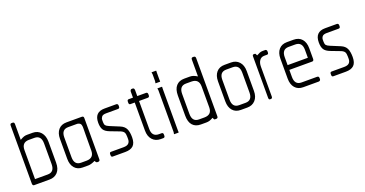

<svg xmlns="http://www.w3.org/2000/svg" viewBox="-29 -791 2238 1177"><g transform="rotate(-20 1090.0 -202.5)"><path d="M149 0H48Q43 0 40.5 -4Q38 -8 38 -13V-392Q38 -405 48 -405H55Q66 -405 66 -392V-289Q83 -299 92.5 -302Q102 -305 113 -305H149Q182 -305 202 -282Q222 -259 222 -220V-84Q222 -43 202 -21.5Q182 0 149 0ZM193 -219Q193 -272 149 -272H113Q66 -272 66 -222V-33H149Q193 -33 193 -85Z M466 0H460Q453 0 447 -13Q420 0 402 0H366Q332 0 313 -22Q294 -44 294 -82V-212Q294 -250 313 -272Q332 -294 366 -294H466Q478 -294 478 -282V-13Q478 0 466 0ZM451 -234Q451 -238 449 -246Q447 -253 442 -257Q437 -261 426 -263H366Q322 -263 322 -212V-83Q322 -31 366 -31H401Q450 -31 450 -80Q450 -148 450.5 -179Q451 -210 451 -221Z M643 0H561Q551 0 551 -12V-19Q551 -31 561 -31H643Q666 -31 676 -41Q686 -51 686 -68V-83Q686 -102 681 -111.5Q676 -121 660 -128L597 -152Q568 -163 558 -179.5Q548 -196 548 -225Q548 -294 614 -294H691Q696 -294 699 -290.5Q702 -287 702 -282V-275Q702 -263 691 -263H614Q592 -263 584.5 -253.5Q577 -244 577 -233V-218Q577 -204 582.5 -197Q588 -190 605 -183L668 -157Q694 -146 703.5 -125.5Q713 -105 713 -71Q713 -33 695.5 -16.5Q678 0 643 0Z M891 0H874Q841 0 821 -22Q801 -44 801 -82V-265H773Q763 -265 763 -277V-284Q763 -297 773 -297H801V-336Q801 -341 804 -345.5Q807 -350 812 -350H819Q824 -350 826.5 -345.5Q829 -341 829 -336V-297H886Q897 -297 897 -284V-277Q897 -270 893.5 -267.5Q890 -265 886 -265H829V-82Q829 -32 874 -32H891Q902 -32 902 -20V-12Q902 -5 898.5 -2.5Q895 0 891 0Z M990 -332H962Q960 -332 961.5 -337Q963 -342 963 -346V-391Q963 -396 961.5 -400Q960 -404 962 -404H990Q992 -404 991.5 -400Q991 -396 991 -391V-346Q991 -342 991.5 -337Q992 -332 990 -332ZM990 0H962Q960 0 961.5 -4.5Q963 -9 963 -13V-286Q963 -291 961.5 -295Q960 -299 962 -299H990Q992 -299 991.5 -295Q991 -291 991 -286V-13Q991 -9 991.5 -4.5Q992 0 990 0Z M1236 0H1230Q1225 0 1223 -2Q1221 -4 1217 -14Q1203 -6 1193 -3Q1183 0 1172 0H1136Q1102 0 1083 -21Q1064 -42 1064 -84V-215Q1064 -256 1083 -277.5Q1102 -299 1136 -299H1172Q1183 -299 1193 -296Q1203 -293 1220 -283V-392Q1220 -405 1230 -405H1236Q1248 -405 1248 -392V-13Q1248 0 1236 0ZM1220 -217Q1220 -267 1171 -267H1136Q1092 -267 1092 -215V-85Q1092 -33 1136 -33H1171Q1220 -33 1220 -81Z M1439 0H1397Q1363 0 1344 -22Q1325 -44 1325 -82V-212Q1325 -250 1344 -272Q1363 -294 1397 -294H1439Q1472 -294 1492 -272Q1512 -250 1512 -212V-82Q1512 -44 1492 -22Q1472 0 1439 0ZM1483 -212Q1483 -263 1439 -263H1397Q1353 -263 1353 -212V-83Q1353 -31 1397 -31H1439Q1483 -31 1483 -83Z M1663 -263H1645Q1625 -263 1614 -247.5Q1603 -232 1603 -207V-13Q1603 0 1593 0H1587Q1579 0 1579 -13V-282Q1579 -294 1587 -294H1593Q1597 -294 1599 -292Q1601 -290 1605 -280Q1618 -287 1626.5 -290.5Q1635 -294 1646 -294H1663Q1667 -294 1670 -290.5Q1673 -287 1673 -282V-275Q1673 -263 1663 -263Z M1909 -129H1760V-83Q1760 -31 1804 -31H1905Q1917 -31 1917 -19V-12Q1917 -6 1913 -3Q1909 0 1905 0H1804Q1770 0 1751 -22Q1732 -44 1732 -82V-212Q1732 -250 1751 -272Q1770 -294 1804 -294H1847Q1882 -294 1901 -272Q1920 -250 1920 -212V-143Q1920 -129 1909 -129ZM1892 -212Q1892 -263 1847 -263H1804Q1760 -263 1760 -212V-160H1892Z M2082 0H2000Q1990 0 1990 -12V-19Q1990 -31 2000 -31H2082Q2105 -31 2115 -41Q2125 -51 2125 -68V-83Q2125 -102 2120 -111.5Q2115 -121 2099 -128L2036 -152Q2007 -163 1997 -179.5Q1987 -196 1987 -225Q1987 -294 2053 -294H2130Q2135 -294 2138 -290.5Q2141 -287 2141 -282V-275Q2141 -263 2130 -263H2053Q2031 -263 2023.5 -253.5Q2016 -244 2016 -233V-218Q2016 -204 2021.5 -197Q2027 -190 2044 -183L2107 -157Q2133 -146 2142.5 -125.5Q2152 -105 2152 -71Q2152 -33 2134.5 -16.5Q2117 0 2082 0Z"/></g></svg>

Font: Chathura
Style: Regular
Weight: 300
Designer: Appaji Ambarisha Darbha
Foundry: Aditya Fonts
Version: Version 1.00 2015